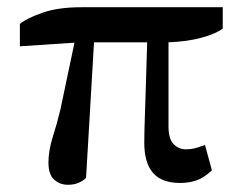

<svg xmlns="http://www.w3.org/2000/svg" viewBox="-20 -496 671 531"><path d="M596 -417Q578 -403 538.5 -392Q499 -381 446 -379V-147Q446 -112 460 -97.5Q474 -83 495 -83Q506 -83 517 -85.5Q528 -88 538 -92L547 -95L566 -25Q544 -4 523 3Q502 10 479 10Q427 10 403 -18Q379 -46 379 -102Q379 -117 379.5 -136Q380 -155 381 -185.5Q382 -216 383.5 -262Q385 -308 387 -379H240L218 -4Q210 4 197.5 9.5Q185 15 168 15Q145 15 129.5 0.5Q114 -14 114 -46Q114 -80 126 -117.5Q138 -155 147 -193L186 -378L35 -368V-430Q55 -446 98 -461Q141 -476 205 -476H596Z"/></svg>

Font: Source Serif Pro Semibold
Style: Regular
Weight: 600
Designer: Frank Grießhammer
Foundry: Adobe Systems Incorporated
Version: Version 1.014;PS Version 1.0;hotconv 1.0.73;makeotf.lib2.5.5